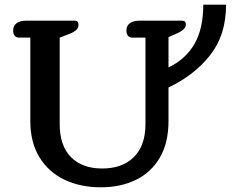

<svg xmlns="http://www.w3.org/2000/svg" viewBox="-20 -783 990 817"><path d="M109 -268V-623H61Q49 -623 42.5 -631Q36 -639 36 -653Q36 -674 51 -684.5Q66 -695 91 -695H297Q307 -695 310.5 -690.5Q314 -686 314 -678Q314 -665 305 -656Q296 -647 276 -639L234 -623V-255Q234 -163 282 -114.5Q330 -66 415 -66Q501 -66 550 -115Q599 -164 599 -255V-623H543Q531 -623 524.5 -631Q518 -639 518 -653Q518 -674 533 -684.5Q548 -695 573 -695H755Q771 -695 771 -678Q771 -657 729 -639L697 -625V-496Q770 -531 807.5 -596Q845 -661 845 -763H942Q942 -634 874 -548Q806 -462 697 -411V-268Q697 -176 660.5 -113Q624 -50 559 -18Q494 14 409 14Q322 14 254 -18.5Q186 -51 147.5 -114.5Q109 -178 109 -268Z"/></svg>

Font: Maitree Semibold
Style: Regular
Weight: 600
Designer: CadsonDemak Team
Foundry: CadsonDemak
Version: Version 1.000